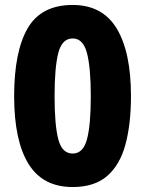

<svg xmlns="http://www.w3.org/2000/svg" viewBox="-20 -744 586 774"><path d="M508 -356Q508 -245 486 -162.5Q464 -80 412.5 -35Q361 10 273 10Q152 10 94.5 -84Q37 -178 37 -356Q37 -536 91.5 -630Q146 -724 273 -724Q393 -724 450.5 -629Q508 -534 508 -356ZM200 -356Q200 -240 215 -182.5Q230 -125 273 -125Q315 -125 330.5 -182Q346 -239 346 -356Q346 -472 330.5 -530.5Q315 -589 273 -589Q230 -589 215 -530.5Q200 -472 200 -356Z"/></svg>

Font: Noto Sans Khmer UI SemiCondensed ExtraBold
Style: Regular
Weight: 800
Width: 4
Designer: Danh Hong and the Monotype Design Team
Foundry: Monotype Imaging Inc.
Version: Version 2.002; ttfautohint (v1.8.4.7-5d5b)